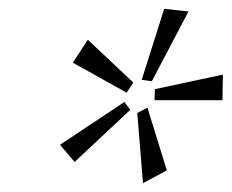

<svg xmlns="http://www.w3.org/2000/svg" viewBox="-20 -748 525 435"><path d="M324 -564 301 -567 352 -728 407 -722ZM267 -538 145 -606 179 -658 282 -561ZM484 -521H330L331 -546L485 -579ZM149 -381 116 -420 262 -517 275 -499ZM304 -333 291 -492 314 -504 358 -362Z"/></svg>

Font: EauTestInfant Semilight
Style: Italic
Weight: 300
Italic angle: -12°
Designer: Christian Thalmann (Catharsis Fonts)
Version: Version 0.001;PS 000.001;hotconv 1.0.88;makeotf.lib2.5.64775